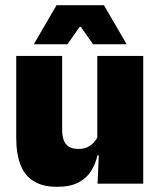

<svg xmlns="http://www.w3.org/2000/svg" viewBox="-20 -708 618 740"><path d="M219.5 -492.5V-209.5Q219.5 -186 225.2 -169Q231 -152 245 -143Q259 -134 283 -134Q302 -134 316.2 -140.5Q330.5 -147 340.8 -158Q351 -169 357 -182L384 -109H355.5Q348 -75 330.2 -47.5Q312.5 -20 281 -4Q249.5 12 199.5 12Q146 12 111 -9Q76 -30 59.2 -72.2Q42.5 -114.5 42.5 -179V-492.5ZM532 -492.5V0H356L361.5 -126.5L355 -144.5V-492.5ZM198 -688H380.5L467 -539.5V-537.5H338.5L291.5 -604.5H287L240 -537.5H111.5V-539.5Z"/></svg>

Font: Anek Odia Medium ExtraBold
Style: Regular
Weight: 800
Version: Version 1.003